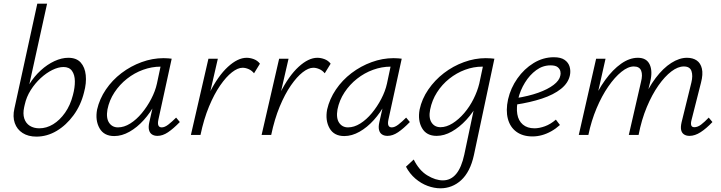

<svg xmlns="http://www.w3.org/2000/svg" viewBox="-20 -731 3906 1040"><path d="M177 9Q133 9 102.5 -10.5Q72 -30 60 -64.5Q48 -99 58 -143L182 -711H235L139 -275Q165 -317 200.5 -349.5Q236 -382 275 -400Q314 -418 350 -418Q394 -418 417 -392.5Q440 -367 444.5 -324Q449 -281 435 -230Q418 -161 378.5 -107Q339 -53 287 -22Q235 9 177 9ZM111 -151Q103 -115 111.5 -89Q120 -63 141.5 -49.5Q163 -36 193 -36Q232 -36 268 -58Q304 -80 332.5 -120.5Q361 -161 375 -216Q386 -257 385.5 -291.5Q385 -326 370 -347Q355 -368 324 -368Q296 -368 263.5 -352Q231 -336 200.5 -308Q170 -280 146.5 -243Q123 -206 114 -164Z M599 6Q543 6 519 -36.5Q495 -79 506 -138Q519 -195 553.5 -246Q588 -297 638 -335Q688 -373 747 -394.5Q806 -416 866 -416Q880 -416 891 -415Q902 -414 910 -413L838 -83Q829 -41 856 -41Q872 -41 891.5 -56Q911 -71 934 -94L954 -70Q919 -34 890 -14.5Q861 5 833 5Q815 5 803 -3Q791 -11 787 -27.5Q783 -44 789 -70L828 -243L862 -277Q849 -222 822 -171.5Q795 -121 759 -81Q723 -41 681.5 -17.5Q640 6 599 6ZM619 -41Q652 -41 685.5 -62Q719 -83 748 -118Q777 -153 799 -195Q821 -237 830 -278L854 -391L882 -368Q876 -369 867 -369.5Q858 -370 850 -370Q802 -370 755 -353Q708 -336 668 -304.5Q628 -273 600 -230.5Q572 -188 562 -138Q554 -91 571 -66Q588 -41 619 -41Z M1037 0Q1067 -133 1114 -226.5Q1161 -320 1214.5 -369Q1268 -418 1316 -418Q1335 -418 1355 -410.5Q1375 -403 1388 -386L1356 -334Q1344 -349 1327 -356.5Q1310 -364 1294 -364Q1268 -364 1236.5 -339.5Q1205 -315 1172.5 -268Q1140 -221 1112 -153.5Q1084 -86 1066 0ZM1014 0 1109 -413H1160L1065 0Z M1420 0Q1450 -133 1497 -226.5Q1544 -320 1597.5 -369Q1651 -418 1699 -418Q1718 -418 1738 -410.5Q1758 -403 1771 -386L1739 -334Q1727 -349 1710 -356.5Q1693 -364 1677 -364Q1651 -364 1619.5 -339.5Q1588 -315 1555.5 -268Q1523 -221 1495 -153.5Q1467 -86 1449 0ZM1397 0 1492 -413H1543L1448 0Z M1845 6Q1789 6 1765 -36.5Q1741 -79 1752 -138Q1765 -195 1799.5 -246Q1834 -297 1884 -335Q1934 -373 1993 -394.5Q2052 -416 2112 -416Q2126 -416 2137 -415Q2148 -414 2156 -413L2084 -83Q2075 -41 2102 -41Q2118 -41 2137.5 -56Q2157 -71 2180 -94L2200 -70Q2165 -34 2136 -14.5Q2107 5 2079 5Q2061 5 2049 -3Q2037 -11 2033 -27.5Q2029 -44 2035 -70L2074 -243L2108 -277Q2095 -222 2068 -171.5Q2041 -121 2005 -81Q1969 -41 1927.5 -17.5Q1886 6 1845 6ZM1865 -41Q1898 -41 1931.5 -62Q1965 -83 1994 -118Q2023 -153 2045 -195Q2067 -237 2076 -278L2100 -391L2128 -368Q2122 -369 2113 -369.5Q2104 -370 2096 -370Q2048 -370 2001 -353Q1954 -336 1914 -304.5Q1874 -273 1846 -230.5Q1818 -188 1808 -138Q1800 -91 1817 -66Q1834 -41 1865 -41Z M2366 289Q2332 289 2296.5 276Q2261 263 2230 236.5Q2199 210 2179 172L2221 133Q2250 192 2294.5 219Q2339 246 2379 246Q2422 246 2451 211Q2480 176 2495 106L2561 -207L2608 -277Q2596 -222 2569.5 -172Q2543 -122 2506 -82Q2469 -42 2427.5 -18.5Q2386 5 2345 5Q2290 5 2266 -37Q2242 -79 2253 -138Q2265 -195 2300 -246Q2335 -297 2384.5 -335Q2434 -373 2493 -394.5Q2552 -416 2611 -416Q2627 -416 2638 -415Q2649 -414 2658 -413L2547 109Q2537 155 2519.5 189Q2502 223 2478 245Q2454 267 2425.5 278Q2397 289 2366 289ZM2366 -42Q2398 -42 2431.5 -63Q2465 -84 2494.5 -118.5Q2524 -153 2545 -195Q2566 -237 2576 -278L2600 -391L2626 -368Q2618 -369 2610.5 -369.5Q2603 -370 2592 -370Q2545 -370 2499 -353Q2453 -336 2413.5 -304.5Q2374 -273 2347 -230.5Q2320 -188 2310 -138Q2301 -93 2317.5 -67.5Q2334 -42 2366 -42Z M2864 8Q2812 8 2777.5 -17Q2743 -42 2731 -87.5Q2719 -133 2732 -193Q2746 -254 2782.5 -306Q2819 -358 2870.5 -389.5Q2922 -421 2980 -421Q3018 -421 3038.5 -406.5Q3059 -392 3065.5 -369.5Q3072 -347 3067 -323Q3058 -281 3018.5 -249.5Q2979 -218 2915.5 -197Q2852 -176 2772 -164L2773 -199Q2843 -210 2895 -228.5Q2947 -247 2978.5 -271Q3010 -295 3015 -321Q3018 -331 3015.5 -344Q3013 -357 3001 -367Q2989 -377 2962 -377Q2920 -377 2884.5 -351Q2849 -325 2823.5 -283.5Q2798 -242 2787 -196Q2776 -149 2782 -113Q2788 -77 2812 -56.5Q2836 -36 2875 -36Q2901 -36 2931.5 -47Q2962 -58 2991 -83L3013 -54Q2991 -34 2966 -20Q2941 -6 2915.5 1Q2890 8 2864 8Z M3715 5Q3697 5 3685 -3Q3673 -11 3669.5 -27Q3666 -43 3672 -69L3725 -284Q3734 -321 3725.5 -346Q3717 -371 3684 -371Q3652 -371 3616.5 -344Q3581 -317 3546.5 -268Q3512 -219 3483.5 -151Q3455 -83 3439 0H3401Q3423 -99 3457 -177Q3491 -255 3531.5 -308.5Q3572 -362 3616 -390Q3660 -418 3701 -418Q3733 -418 3754 -403.5Q3775 -389 3782 -359Q3789 -329 3777 -283L3726 -82Q3721 -64 3724 -53Q3727 -42 3741 -42Q3759 -42 3777.5 -56Q3796 -70 3819 -94L3839 -70Q3806 -35 3775 -15Q3744 5 3715 5ZM3115 0 3209 -413H3260L3167 0ZM3132 0Q3152 -89 3184.5 -165Q3217 -241 3258 -297.5Q3299 -354 3344.5 -386Q3390 -418 3435 -418Q3482 -418 3499 -382Q3516 -346 3502 -288L3431 0H3386L3452 -287Q3462 -325 3453 -348Q3444 -371 3413 -371Q3382 -371 3346 -342Q3310 -313 3275 -262.5Q3240 -212 3211.5 -144.5Q3183 -77 3167 0Z"/></svg>

Font: Ysabeau Infant Light
Style: Italic
Weight: 300
Italic angle: -12°
Designer: Christian Thalmann (Catharsis Fonts)
Version: Version 2.001;gftools[0.9.30]; featfreeze: ss01,ss02,lnum